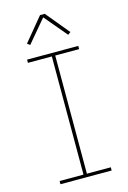

<svg xmlns="http://www.w3.org/2000/svg" viewBox="-141 -1027 732 1094"><g transform="rotate(-15 225.0 -480.5)"><path d="M74 0V-19H215V-716H74V-735H376V-716H235V-19H376V0ZM113 -811 97 -823 211 -961H239L296 -892L353 -823L337 -811L225 -944Z"/></g></svg>

Font: Iosevka Etoile Thin
Style: Regular
Weight: 100
Designer: Belleve Invis
Foundry: Belleve Invis
Version: Version 22.1.2; ttfautohint (v1.8.4)